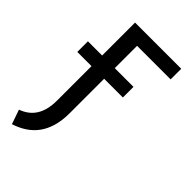

<svg xmlns="http://www.w3.org/2000/svg" viewBox="-220 -575 870 870"><g transform="rotate(45 215.5 -140.0)"><path d="M14 -221H105V0C105 81 73 129 12 151L36 220C124 192 186 129 186 0V-221H306V-289H186V-432H401V-500H105V-289H14Z"/></g></svg>

Font: Finlandica
Style: Regular
Weight: 400
Designer: Niklas Ekholm, Juho Hiilivirta, Jaakko Suomalainen
Foundry: Helsinki Type Studio
Version: Version 2.000;Glyphs 3.2 (3202)